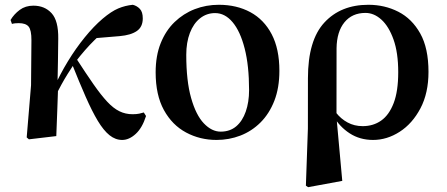

<svg xmlns="http://www.w3.org/2000/svg" viewBox="-20 -572 1877 807"><path d="M101.5 13.6 92.2 5.6 110.5 -213.7 112.1 -402.7Q112.3 -445.6 100.3 -460.2Q88.3 -474.7 58.9 -474.7Q51.3 -474.7 44.4 -474.1Q37.5 -473.5 30.2 -471.5L24.4 -488Q38.8 -512.4 62.8 -530.3Q86.9 -548.2 120.3 -548.2Q167.8 -548.2 196.8 -516.5Q225.8 -484.9 224.8 -409.8Q224.8 -363.8 223.6 -315.3Q222.3 -266.7 221.7 -218.7L224.5 -214.9Q222.7 -159.6 220.7 -107Q218.6 -54.3 216.6 0ZM209.1 -159.8 192.9 -180.8H198L206.9 -203.3Q232.3 -260 265.4 -314.3Q298.5 -368.7 336.3 -415.1Q374 -461.5 411.2 -493.2Q448.1 -524.4 477 -536.5Q506 -548.7 538.2 -551.9Q555.8 -547.5 567.9 -534.6Q580.1 -521.8 580.1 -494.6Q580.1 -459 555.2 -441.7Q530.3 -424.4 483.2 -420.2L370.8 -410.8L455.3 -471.6Q416.3 -441.7 376.9 -403.1Q337.5 -364.5 296.7 -311.3L292.1 -304.3Q276.8 -281.2 264 -260.6Q251.1 -240 238.2 -216.5Q225.3 -193 209.1 -159.8ZM493.5 16.2Q465.1 16.2 440.2 -3.7Q415.4 -23.7 391.1 -64Q366.9 -104.3 340.1 -165.2Q313.3 -226.2 280.7 -307.8L299.7 -327.6Q341.7 -262.6 373.1 -217.6Q404.5 -172.6 430.5 -144.7Q456.5 -116.8 481.9 -104.4Q507.3 -91.9 537.3 -91.9Q553.5 -91.9 565.2 -94.3Q576.8 -96.7 584.4 -99.3L593.8 -84.4Q577.9 -34.2 550.2 -9Q522.6 16.2 493.5 16.2Z M890.2 16.2Q820.5 16.2 762.1 -15.1Q703.6 -46.4 668.9 -109.5Q634.2 -172.7 634.2 -267.9Q634.2 -337.8 655.5 -390.7Q676.7 -443.6 713.8 -479.3Q750.8 -515 798.5 -533.5Q846.2 -551.9 899.6 -551.9Q974.8 -551.9 1032.3 -520.8Q1089.7 -489.7 1122 -428Q1154.3 -366.2 1154.3 -274.3Q1154.3 -202.9 1133.1 -148.4Q1111.8 -94 1074.9 -57.2Q1038 -20.5 990.4 -2.1Q942.8 16.2 890.2 16.2ZM907.4 -18.7Q946.5 -18.7 972.8 -41Q999.1 -63.3 1013 -103.1Q1026.9 -142.8 1026.9 -193.3Q1026.9 -296.1 1008.3 -368.4Q989.8 -440.6 957.6 -478.8Q925.5 -517 884.1 -517Q848.5 -517 820.9 -495.1Q793.3 -473.2 778.1 -433.5Q762.9 -393.7 762.9 -341.7Q762.9 -231.8 783.3 -160.1Q803.6 -88.3 836.8 -53.5Q870 -18.7 907.4 -18.7Z M1265.7 208.4 1274.1 -31.5 1274.3 -243.1Q1274.3 -402.7 1343.4 -477.3Q1412.4 -551.9 1528.5 -551.9Q1596.7 -551.9 1654.1 -522.7Q1711.6 -493.4 1746.3 -431.4Q1781 -369.4 1781 -270Q1781 -180.9 1747.2 -116.7Q1713.3 -52.5 1660 -18.2Q1606.6 16.2 1548 16.2Q1492.4 16.2 1449.7 -11.6Q1406.9 -39.4 1380.9 -84.8H1376.5L1392.4 -98.6Q1412.6 -72.5 1441 -57.2Q1469.3 -41.8 1504.5 -41.8Q1548.8 -41.8 1582.1 -65.2Q1615.4 -88.6 1634.6 -138.6Q1653.8 -188.7 1653.8 -268.3Q1653.8 -350.3 1634.1 -405.7Q1614.4 -461.1 1583.2 -489.4Q1552.1 -517.7 1516 -517.7Q1460 -517.7 1427.8 -478.3Q1395.6 -438.9 1394.6 -369.3L1394.3 -86.8L1394.7 -74.4L1418.6 188.3L1275.2 214.7Z"/></svg>

Font: Noto Serif KR
Style: Regular
Weight: 200
Designer: Ryoko NISHIZUKA 西塚涼子 (kana & ideographs); Frank Grießhammer (Latin, Greek & Cyrillic); Wenlong ZHANG 张文龙 (bopomofo); San
Foundry: Adobe
Version: Version 2.001;hotconv 1.1.0;makeotfexe 2.6.0